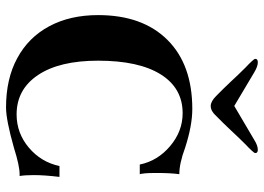

<svg xmlns="http://www.w3.org/2000/svg" viewBox="-139 -725 874 636"><g transform="rotate(90 298.0 -407.0)"><path d="M336 10Q241 10 173 -27Q104 -64 67 -133Q30 -202 30 -295Q30 -442 112 -524.5Q194 -607 341 -607Q396 -607 470 -583Q521 -564 557 -564Q553 -536 553 -489Q553 -463 554 -452Q556 -434 557 -433H525Q513 -492 464 -533.5Q415 -575 355 -575Q272 -575 226.5 -502.5Q181 -430 181 -295Q181 -167 228.5 -96Q276 -25 359 -25Q421 -25 469 -65.5Q517 -106 530 -167H566Q560 -118 560 -82Q560 -53 563 -35H557Q529 -35 469 -16Q377 10 336 10ZM331 -668Q316 -668 298 -686L274 -710L251 -734Q227 -760 203 -784Q191 -795 183 -804Q175 -812 175 -816Q175 -824 187 -824Q200 -824 220 -812L331 -746L443 -812Q462 -824 476 -824Q487 -824 487 -816Q487 -812 479 -804Q471 -795 459 -784Q435 -760 411 -734L388 -710L364 -686Q348 -668 331 -668Z"/></g></svg>

Font: UnnaBold
Style: Bold
Weight: 700
Designer: Jorge de Buen Unna
Foundry: Omnibus-Type
Version: Version 2.008;hotconv 1.0.109;makeotfexe 2.5.65596